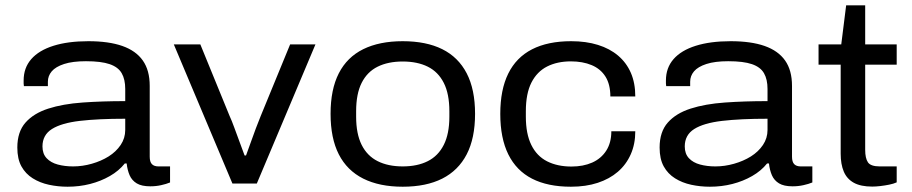

<svg xmlns="http://www.w3.org/2000/svg" viewBox="-20 -695 3452 727"><path d="M235.9 12Q199.6 12 165.4 4.6Q131.1 -2.8 104 -19.8Q76.8 -36.8 61.2 -64.9Q45.6 -93 45.6 -136.3Q45.6 -195.8 76.5 -230.8Q107.4 -265.9 162.7 -283.7Q218 -301.5 292.6 -306.8Q367.2 -312.1 454.2 -312.1V-358Q454.2 -394.7 440.8 -417.8Q427.5 -441 395.2 -452.1Q363 -463.2 305.4 -463.2Q254.8 -463.2 222.7 -452.7Q190.6 -442.2 175.9 -424.9Q161.3 -407.6 161.3 -385.6V-368.9H70.5Q69.5 -374.4 69.5 -379.1Q69.5 -383.8 69.5 -390.3Q69.5 -438.1 98.4 -471.2Q127.3 -504.3 182.3 -521.6Q237.2 -539 314.6 -539Q391.6 -539 443.1 -521Q494.7 -502.9 520.8 -465.8Q546.9 -428.8 546.9 -369.7V-101.9Q546.9 -82 555.3 -73.4Q563.6 -64.9 580.1 -64.9H623.9V-4.1Q609.7 1.8 590.2 6.1Q570.7 10.5 549 10.5Q516.3 10.5 497.9 -0.6Q479.5 -11.7 470.9 -31.2Q462.4 -50.8 459.6 -76.1H452.6Q430.2 -48 395.9 -28.4Q361.7 -8.8 321.1 1.6Q280.5 12 235.9 12ZM256.8 -64.9Q292.4 -64.9 327.6 -75Q362.9 -85 391.3 -102.7Q419.6 -120.5 436.9 -146.1Q454.2 -171.8 454.2 -202.9V-245.4Q352.3 -245.4 282.4 -237.3Q212.6 -229.1 176.7 -206.5Q140.8 -183.8 140.8 -140.6Q140.8 -112.8 156.5 -96Q172.3 -79.1 198.9 -72Q225.5 -64.9 256.8 -64.9Z M860.1 0 638.1 -527H738.5L849.5 -255.6Q857.4 -238.7 867.1 -212Q876.8 -185.4 887.5 -156.7Q898.2 -128 906.1 -106.4H911.6Q919.1 -126.5 928.8 -154Q938.5 -181.5 948.8 -208.9Q959.2 -236.4 967.1 -255.6L1078.6 -527H1174.5L952.4 0Z M1504.8 12Q1416.8 12 1355.4 -18.7Q1294.1 -49.5 1262.9 -110.5Q1231.7 -171.5 1231.7 -264Q1231.7 -356.5 1262.9 -417.5Q1294.1 -478.5 1355.4 -508.8Q1416.8 -539 1504.8 -539Q1593.7 -539 1654.6 -508.8Q1715.4 -478.5 1747.1 -417.5Q1778.8 -356.5 1778.8 -264Q1778.8 -171.5 1747.1 -110.5Q1715.4 -49.5 1654.6 -18.7Q1593.7 12 1504.8 12ZM1504.8 -64.9Q1560.4 -64.9 1599.8 -84.8Q1639.2 -104.6 1660.3 -146.4Q1681.5 -188.2 1681.5 -253.2V-273.8Q1681.5 -339.8 1660.3 -381.3Q1639.2 -422.9 1599.8 -442.5Q1560.4 -462.1 1504.8 -462.1Q1449.5 -462.1 1409.9 -442.5Q1370.4 -422.9 1349.4 -381.3Q1328.5 -339.8 1328.5 -273.8V-253.2Q1328.5 -188.2 1349.4 -146.4Q1370.4 -104.6 1409.9 -84.8Q1449.5 -64.9 1504.8 -64.9Z M2141.8 12Q2053.9 12 1994.5 -18.5Q1935.2 -48.9 1904.7 -110.4Q1874.3 -171.9 1874.3 -264Q1874.3 -355.2 1904.5 -416.4Q1934.7 -477.6 1994.5 -508.3Q2054.4 -539 2142.7 -539Q2199.3 -539 2244.1 -525Q2288.9 -511.1 2320.5 -484.3Q2352.1 -457.5 2368.8 -419Q2385.5 -380.4 2385.5 -329.7H2291.1Q2291.1 -375.3 2272.6 -404.9Q2254 -434.4 2220.1 -448.5Q2186.2 -462.6 2141.7 -462.6Q2089.9 -462.6 2051.6 -443.2Q2013.4 -423.8 1992.2 -382.3Q1971.1 -340.7 1971.1 -273.8V-253.2Q1971.1 -188.2 1991.8 -146.2Q2012.4 -104.1 2051.5 -84.2Q2090.6 -64.4 2143.9 -64.4Q2188.4 -64.4 2222.3 -79.4Q2256.2 -94.5 2275.5 -124.5Q2294.8 -154.6 2294.8 -197.9H2385.5Q2385.5 -149.5 2368.3 -110.7Q2351.1 -71.8 2319.5 -44.6Q2287.9 -17.4 2243.2 -2.7Q2198.4 12 2141.8 12Z M2667.9 12Q2631.6 12 2597.4 4.6Q2563.1 -2.8 2536 -19.8Q2508.8 -36.8 2493.2 -64.9Q2477.6 -93 2477.6 -136.3Q2477.6 -195.8 2508.5 -230.8Q2539.4 -265.9 2594.7 -283.7Q2650 -301.5 2724.6 -306.8Q2799.2 -312.1 2886.2 -312.1V-358Q2886.2 -394.7 2872.8 -417.8Q2859.5 -441 2827.2 -452.1Q2795 -463.2 2737.4 -463.2Q2686.8 -463.2 2654.7 -452.7Q2622.6 -442.2 2607.9 -424.9Q2593.3 -407.6 2593.3 -385.6V-368.9H2502.5Q2501.5 -374.4 2501.5 -379.1Q2501.5 -383.8 2501.5 -390.3Q2501.5 -438.1 2530.4 -471.2Q2559.3 -504.3 2614.3 -521.6Q2669.2 -539 2746.6 -539Q2823.6 -539 2875.1 -521Q2926.7 -502.9 2952.8 -465.8Q2978.9 -428.8 2978.9 -369.7V-101.9Q2978.9 -82 2987.3 -73.4Q2995.6 -64.9 3012.1 -64.9H3055.9V-4.1Q3041.7 1.8 3022.2 6.1Q3002.7 10.5 2981 10.5Q2948.3 10.5 2929.9 -0.6Q2911.5 -11.7 2902.9 -31.2Q2894.4 -50.8 2891.6 -76.1H2884.6Q2862.2 -48 2827.9 -28.4Q2793.7 -8.8 2753.1 1.6Q2712.5 12 2667.9 12ZM2688.8 -64.9Q2724.4 -64.9 2759.6 -75Q2794.9 -85 2823.3 -102.7Q2851.6 -120.5 2868.9 -146.1Q2886.2 -171.8 2886.2 -202.9V-245.4Q2784.3 -245.4 2714.4 -237.3Q2644.6 -229.1 2608.7 -206.5Q2572.8 -183.8 2572.8 -140.6Q2572.8 -112.8 2588.5 -96Q2604.3 -79.1 2630.9 -72Q2657.5 -64.9 2688.8 -64.9Z M3282.6 11.5Q3239.1 11.5 3212.9 -3Q3186.6 -17.6 3174.9 -45.4Q3163.2 -73.2 3163.2 -112.9V-450.1H3079.4V-527H3165.4L3183.9 -674.7H3256V-527H3375.3V-450.1H3256V-127.6Q3256 -95.8 3266.4 -80.4Q3276.9 -64.9 3311.3 -64.9H3375.3V-4.5Q3363.3 0.9 3346.9 4.2Q3330.5 7.5 3313.4 9.5Q3296.2 11.5 3282.6 11.5Z"/></svg>

Font: Archivo SemiBold SemiExpanded
Style: Regular
Weight: 600
Width: 6
Version: Version 2.001